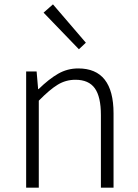

<svg xmlns="http://www.w3.org/2000/svg" viewBox="-20 -861 633 881"><path d="M100 0V-533H148L155 -452H157Q204 -498 246.5 -522.5Q289 -547 339 -547Q501 -547 501 -341V0H443V-333Q443 -417 415 -456Q387 -495 326 -495Q282 -495 245 -472.5Q208 -450 158 -399V0ZM342 -635 180 -803 223 -841 374 -665Z"/></svg>

Font: Noto Sans Korean Light
Style: Regular
Weight: 300
Designer: Ryoko NISHIZUKA  (kana & ideographs); Paul D. Hunt (Latin, Greek & Cyrillic); Wenlong ZHANG  (bopomofo); Sandoll Communi
Foundry: Adobe Systems Incorporated
Version: Version 1.000;PS 1;hotconv 1.0.78;makeotf.lib2.5.61930